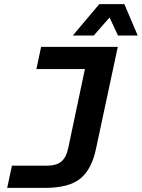

<svg xmlns="http://www.w3.org/2000/svg" viewBox="-20 -764 690 934"><path d="M15 150 38 42H209Q253 42 277.5 22.5Q302 3 312 -44L393 -428H157L180 -536H553L447 -40Q426 60 370.5 105Q315 150 199 150ZM334 -591 463 -744H585L650 -591H554L513 -679L436 -591Z"/></svg>

Font: Geist Mono
Style: Bold Italic
Weight: 700
Italic angle: -12°
Monospace: yes
Designer: Basement.studio, Andrés Briganti, Mateo Zaragoza
Foundry: Basement.studio, Vercel, Andrés Briganti, Guido Ferreyra, Mateo Zaragoza
Version: Version 1.500; ttfautohint (v1.8.4.7-5d5b)